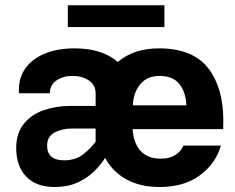

<svg xmlns="http://www.w3.org/2000/svg" viewBox="-20 -727 921 752"><path d="M624 -706.5V-621.1H245.6V-706.5ZM43.5 -146.5Q43.5 -205.1 73 -241.7Q102.5 -278.3 150.6 -295.2Q198.7 -312 253.9 -312H354.5V-361.8Q354.5 -394 327.9 -411.9Q301.3 -429.7 264.6 -429.7Q227.5 -429.7 201.4 -412.1Q175.3 -394.5 175.3 -361.8H54.2Q50.8 -417 77.4 -456.3Q104 -495.6 154.3 -516.6Q204.6 -537.6 272 -537.6Q379.4 -537.6 441.4 -484.4Q504.4 -537.6 602.5 -537.6Q740.7 -537.6 801 -452.6Q861.3 -367.7 854 -221.2H499.5Q502.4 -168 530 -136.7Q557.6 -105.5 610.4 -105.5Q643.6 -105.5 666 -119.6Q688.5 -133.8 698.7 -156.7H845.2Q824.7 -85.9 762.9 -40.3Q701.2 5.4 605 5.4Q529.8 5.4 475.6 -24.2Q421.4 -53.7 391.6 -108.4Q375 -82 348.4 -55.7Q321.8 -29.3 283.4 -12Q245.1 5.4 193.8 5.4Q121.6 5.4 82.5 -35.6Q43.5 -76.7 43.5 -146.5ZM500.5 -314.5H710Q708 -365.2 682.9 -397.5Q657.7 -429.7 604 -429.7Q557.6 -429.7 530 -397.7Q502.4 -365.7 500.5 -314.5ZM231.4 -99.1Q276.9 -99.1 307.4 -123.8Q337.9 -148.4 354.5 -171.9V-223.6H262.7Q223.6 -223.6 194.1 -208.3Q164.6 -192.9 164.6 -156.7Q164.6 -99.1 231.4 -99.1Z"/></svg>

Font: Estedad-FD Bold
Style: Regular
Weight: 700
Designer: Amin Abedi
Version: Version 7.3